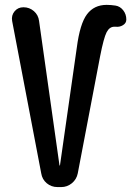

<svg xmlns="http://www.w3.org/2000/svg" viewBox="-20 -760 540 780"><path d="M147.5 -55.7 29.3 -674.8Q25.4 -697.3 39.1 -713.9Q52.7 -730.5 75.2 -730.5Q99.6 -730.5 117.7 -714.8Q135.7 -699.2 138.7 -674.8L221.7 -87.9H222.7H223.6L292 -566.4Q304.7 -664.1 333.5 -702.1Q362.3 -740.2 413.1 -740.2Q430.7 -740.2 449.2 -737.3Q467.8 -734.4 480.5 -718.3Q493.2 -702.1 493.2 -680.7Q493.2 -666 479.5 -657.7Q465.8 -649.4 450.2 -651.4H444.3Q424.8 -651.4 413.1 -628.9Q401.4 -606.4 386.7 -531.2L295.9 -55.7Q291 -31.2 272 -15.6Q252.9 0 228.5 0H213.9Q188.5 0 169.9 -15.6Q151.4 -31.2 147.5 -55.7Z"/></svg>

Font: Rounded Mgen+ 1mn medium
Style: Regular
Weight: 500
Designer: [Source Han Sans]
Ryoko NISHIZUKA  (kana & ideographs); Paul D. Hunt (Latin, Greek & Cyrillic); Wenlong ZHANG  (bopomofo
Version: Version 1.059.20150602